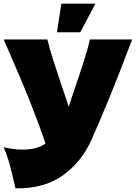

<svg xmlns="http://www.w3.org/2000/svg" viewBox="-20 -760 738 1042"><path d="M698 -546 675 -488Q580 -235 476 0Q422 120 320 192.5Q218 265 64 262Q45 179 32.5 132.5Q20 86 0 39Q55 52 103 52Q181 52 227 19Q191 -88 142 -211Q93 -334 0 -546H237Q249 -496 270 -430Q291 -364 312 -303Q318 -284 331.5 -245.5Q345 -207 353 -181L379 -260Q454 -477 468 -546ZM416 -585H289L313 -740H498Z"/></svg>

Font: Mantou Sans
Style: Regular
Weight: 400
Designer: Mant0u / artakana
Foundry: Mant0u / artakana
Version: Version 1.001;October 22, 2023;FontCreator 14.0.0.2901 64-bi